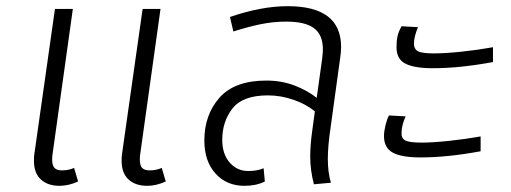

<svg xmlns="http://www.w3.org/2000/svg" viewBox="-20 -591 1656 622"><path d="M233 -3Q202 11 173 11Q135 11 112.5 -9.5Q90 -30 90 -70Q90 -83 91 -90L158 -562H216L150 -90Q149 -84 149 -74Q149 -55 156.5 -47Q164 -39 181 -39Q202 -39 220 -47ZM517 -3Q486 11 457 11Q419 11 396.5 -9.5Q374 -30 374 -70Q374 -83 375 -90L442 -562H500L434 -90Q433 -84 433 -74Q433 -55 440.5 -47Q448 -39 465 -39Q486 -39 504 -47Z M1051 -178Q1042 -118 1042 -76Q1042 -33 1052 1L997 6Q985 -39 985 -84Q985 -123 992 -171L1000 -230Q973 -253 931.5 -267.5Q890 -282 848 -282Q766 -282 733 -239.5Q700 -197 700 -138Q700 -92 724 -64.5Q748 -37 784 -37Q814 -37 834 -46L838 -3Q810 11 772 11Q714 11 678 -29Q642 -69 642 -136Q642 -219 691 -274.5Q740 -330 843 -330Q892 -330 934 -314Q976 -298 1006 -274L1024 -403Q1026 -423 1026 -431Q1026 -478 997.5 -499.5Q969 -521 907 -521Q865 -521 824 -512.5Q783 -504 736 -489L725 -536Q827 -571 912 -571Q1085 -571 1085 -439Q1085 -423 1082 -403Z M1265 -449Q1265 -479 1281 -506L1334 -503Q1321 -471 1321 -450Q1321 -432 1334 -425Q1347 -418 1386 -418Q1422 -418 1474.5 -423.5Q1527 -429 1577 -438V-390Q1470 -370 1382 -370Q1318 -370 1289.5 -387Q1261 -404 1265 -449ZM1224 -150Q1224 -165 1228.5 -184Q1233 -203 1240 -217L1294 -214Q1289 -203 1285 -189Q1281 -175 1281 -164Q1279 -144 1292 -136.5Q1305 -129 1345 -129Q1381 -129 1433.5 -134.5Q1486 -140 1537 -149V-101Q1430 -81 1342 -81Q1281 -81 1252.5 -96.5Q1224 -112 1224 -150Z"/></svg>

Font: FiraGO Light
Style: Italic
Weight: 300
Italic angle: -8°
Designer: bBox Type GmbH
Foundry: bBox Type GmbH
Version: Version 1.001